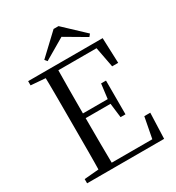

<svg xmlns="http://www.w3.org/2000/svg" viewBox="-216 -1057 1084 1185"><g transform="rotate(-30 326.0 -464.5)"><path d="M385.1 -928.5 530.3 -791.8 516.5 -774.8 339.1 -878.9H396.4L218.7 -774.8L204.7 -791.8L349.9 -928.5ZM52.8 0V-30.1L190.9 -42.1H202.2V0ZM155.3 0Q157.3 -83.6 157.4 -167.7Q157.5 -251.7 157.5 -336.8V-391.1Q157.5 -476.1 157.4 -560.4Q157.3 -644.8 155.3 -728H248.3Q247.1 -645.2 246.6 -559.4Q246.1 -473.5 246.1 -379.9V-357.6Q246.1 -257.3 246.6 -170.7Q247.1 -84.1 248.3 0ZM202.2 0V-34.3H576.6L532.4 -8.9L565.7 -182.5H608.3L601.6 0ZM202.2 -352.7V-386.4H442.5V-352.7ZM435.8 -250.4 422.2 -361.4V-382.4L435.8 -490.8H470.8V-250.4ZM52.8 -698V-728H202.2V-686.9H190.9ZM547.7 -548 514.8 -720.9 559.3 -693H202.2V-728H583.8L590.7 -548Z"/></g></svg>

Font: Noto Serif TC
Style: Regular
Weight: 200
Designer: Ryoko NISHIZUKA 西塚涼子 (kana & ideographs); Frank Grießhammer (Latin, Greek & Cyrillic); Wenlong ZHANG 张文龙 (bopomofo); San
Foundry: Adobe
Version: Version 2.001;hotconv 1.1.0;makeotfexe 2.6.0